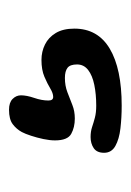

<svg xmlns="http://www.w3.org/2000/svg" viewBox="48 -119 290 426"><g transform="rotate(-90 193.0 94.0)"><path d="M171.5 219Q145 219 121.2 216.2Q97.5 213.5 82.2 205Q67 196.5 67 180Q67 164 77.2 157Q87.5 150 102 150Q114 150 123.8 153.2Q133.5 156.5 144.8 159.5Q156 162.5 171.5 162.5Q197 162.5 217.8 158.2Q238.5 154 250.8 144.5Q263 135 263 120Q263 104.5 255.5 98.8Q248 93 233 93Q216 93 201.5 98.5Q187 104 173.2 109.5Q159.5 115 143 115Q123.5 115 109 107Q94.5 99 94.5 71Q94.5 59.5 97.5 45.2Q100.5 31 104.8 18Q109 5 113 -2.5Q119.5 -14.5 130.5 -22.8Q141.5 -31 162.5 -31Q178.5 -31 186.5 -23Q194.5 -15 194.5 -4.5Q194.5 8 188.8 24.8Q183 41.5 183 56.5Q183 67 191 67Q199 67 209.8 60.5Q220.5 54 235.8 47.5Q251 41 273 41Q291.5 41 307.2 48.8Q323 56.5 332.8 72.8Q342.5 89 342.5 114Q342.5 166 298 192.5Q253.5 219 171.5 219Z"/></g></svg>

Font: Gluten Thin Medium
Style: Regular
Weight: 500
Version: Version 1.300